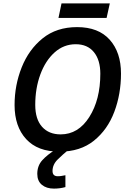

<svg xmlns="http://www.w3.org/2000/svg" viewBox="-20 -885 765 1133"><path d="M331 10Q454 10 534.5 -55Q615 -120 654.5 -225Q694 -330 694 -451Q694 -576 627.5 -650.5Q561 -725 435 -725Q314 -725 232 -659Q150 -593 108 -487.5Q66 -382 66 -265Q66 -139 134 -64.5Q202 10 331 10ZM338 -92Q268 -92 228 -137Q188 -182 188 -266Q188 -364 218 -445.5Q248 -527 302 -575.5Q356 -624 427 -624Q496 -624 534 -577.5Q572 -531 572 -450Q572 -297 507 -194.5Q442 -92 338 -92ZM325 -779 343 -865H628L609 -779ZM298 228Q334 228 366 219V149Q355 151 344 153Q333 155 321 155Q290 155 290 124Q290 86 320.5 56Q351 26 383 0H305Q259 28 229.5 60.5Q200 93 200 141Q200 183 227 205.5Q254 228 298 228Z"/></svg>

Font: Noto Sans UI Medium
Style: Italic
Weight: 500
Italic angle: -12°
Designer: Monotype Design Team
Foundry: Monotype Imaging Inc.
Version: Version 1.901